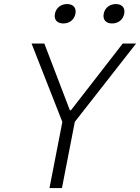

<svg xmlns="http://www.w3.org/2000/svg" viewBox="-20 -950 708 970"><path d="M293 0 358 -334.5 667.5 -730H600L338.5 -393H333L204 -730H139.5L295 -334L230 0ZM300 -831.5C330 -831.5 355 -849.5 361 -880.5C367 -911.5 349 -929.5 319 -929.5C288.5 -929.5 263.5 -911.5 257.5 -880.5C251.5 -849.5 269.5 -831.5 300 -831.5ZM546.5 -831.5C576.5 -831.5 601.5 -849.5 607.5 -880.5C613.5 -911.5 595.5 -929.5 565.5 -929.5C535 -929.5 510 -911.5 504 -880.5C498 -849.5 516 -831.5 546.5 -831.5Z"/></svg>

Font: Monaspace Neon ExtraLight
Style: Italic
Weight: 200
Italic angle: -11°
Designer: Riley Cran & the Lettermatic Team
Foundry: Lettermatic
Version: Version 1.200 (Monaspace Neon)